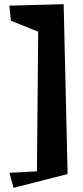

<svg xmlns="http://www.w3.org/2000/svg" viewBox="-20 -770 396 920"><path d="M304 64 45 130 25 58 157 51 163 -618 32 -671 25 -743 285 -750Z"/></svg>

Font: Roboto Serif SemiCondensed
Style: Bold
Weight: 700
Width: 4
Designer: Greg Gazdowicz
Foundry: Commercial Type
Version: Version 1.007